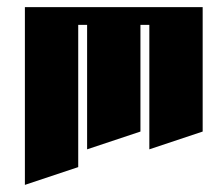

<svg xmlns="http://www.w3.org/2000/svg" viewBox="-20 -520 590 540"><path d="M50 -500H550V-150L400 -100V-450H375V-150L225 -100V-450H200V-50L50 0Z"/></svg>

Font: SOV_Meka
Style: Book
Weight: 400
Version: Version 1.00